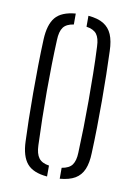

<svg xmlns="http://www.w3.org/2000/svg" viewBox="-74 -655 499 709"><g transform="rotate(10 176.0 -300.5)"><path d="M52 -108.5Q50.5 -144 49.5 -190.8Q48.5 -237.5 48.5 -289.5Q48.5 -341.5 49.2 -393.2Q50 -445 52 -491Q54.5 -547 77 -574Q99.5 -601 152.5 -605.5V-564.5Q125 -560.5 113.5 -545Q102 -529.5 101 -497Q99 -453 98 -404.5Q97 -356 97 -305.2Q97 -254.5 98 -203.2Q99 -152 101 -102.5Q102 -71 113.8 -55.2Q125.5 -39.5 152.5 -35.5V5.5Q99.5 1 76.8 -26Q54 -53 52 -108.5ZM200 5.5V-35.5Q228 -40 239 -55.5Q250 -71 251 -100.5Q253 -146.5 254 -195.5Q255 -244.5 255 -295.5Q255 -346.5 254.2 -397.8Q253.5 -449 251 -499.5Q250 -530.5 238.5 -545.5Q227 -560.5 200 -564.5V-605.5Q236 -602.5 257.2 -589.5Q278.5 -576.5 288.8 -552.5Q299 -528.5 300 -491Q301.5 -450.5 302.5 -403Q303.5 -355.5 303.5 -305.2Q303.5 -255 302.8 -205Q302 -155 300 -108.5Q299 -71.5 288.8 -47.2Q278.5 -23 257 -10.2Q235.5 2.5 200 5.5Z"/></g></svg>

Font: Big Shoulders Stencil Text Thin ExtraLight
Style: Regular
Weight: 250
Version: Version 2.001